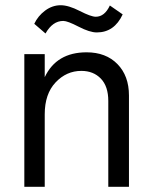

<svg xmlns="http://www.w3.org/2000/svg" viewBox="-20 -714 580 734"><path d="M473 0H394V-328Q394 -384 365.5 -413.5Q337 -443 291 -443Q234 -443 192.5 -399Q151 -355 151 -277V0H73V-507H151V-419Q196 -514 311 -514Q385 -514 429 -469Q473 -424 473 -349ZM222 -634Q181 -634 154 -586L111 -623Q125 -653 152.5 -673.5Q180 -694 212 -694Q242 -694 285 -672Q328 -650 346 -650Q380 -650 400 -693L449 -659Q417 -590 350 -590Q323 -590 280.5 -612Q238 -634 222 -634Z"/></svg>

Font: Hind Guntur
Style: Regular
Weight: 400
Designer: Manushi Parikh, Hitesh Malaviya
Foundry: Indian Type Foundry
Version: Version 1.002;PS 1.0;hotconv 1.0.86;makeotf.lib2.5.63406; tt